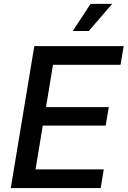

<svg xmlns="http://www.w3.org/2000/svg" viewBox="-20 -964 654 984"><path d="M35.2 0 155.8 -727.5H613.8L597.7 -631.8H251.5L215.8 -415H537.6L521.5 -320.3H199.2L162.1 -95.7H511.7L496.1 0ZM353 -805.2 444.3 -944.3H555.2L435.1 -805.2Z"/></svg>

Font: Inter Medium
Style: Italic
Weight: 500
Italic angle: -9.3988°
Designer: Rasmus Andersson
Foundry: rsms
Version: Version 4.001;git-66647c0bb